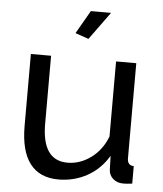

<svg xmlns="http://www.w3.org/2000/svg" viewBox="-53 -776 707 833"><g transform="rotate(5 300.5 -360.0)"><path d="M309 -609 251 -629 309 -730H397ZM232 10Q150 10 108 -45Q66 -100 66 -209V-522H154V-226Q154 -66 265 -66Q319 -66 366.5 -100.5Q414 -135 437 -195V-522H525V-108Q525 -77 553 -76V0Q538 2 529.5 2.5Q521 3 513 3Q487 3 469.5 -12.5Q452 -28 451 -51L449 -112Q414 -53 357 -21.5Q300 10 232 10Z"/></g></svg>

Font: PTCRaleway Medium
Style: Regular
Weight: 500
Designer: Matt McInerney, Pablo Impallari, Rodrigo Fuenzalida
Foundry: Matt McInerney, Pablo Impallari, Rodrigo Fuenzalida
Version: Version 3.000g; ttfautohint (v1.5) -l 8 -r 28 -G 28 -x 14 -D